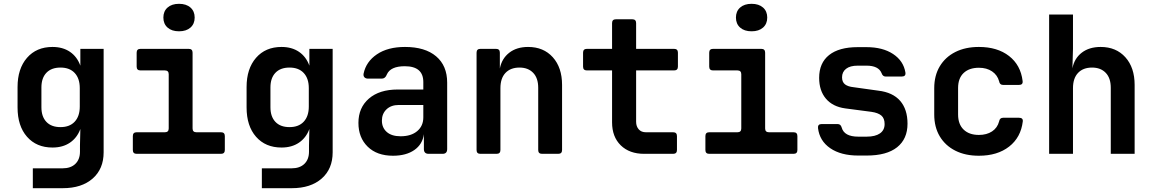

<svg xmlns="http://www.w3.org/2000/svg" viewBox="-20 -806 6040 1006"><path d="M152 180V76H307Q351 76 375 52.5Q399 29 399 -11V-44L401 -130Q384 -84 346.5 -58.5Q309 -33 255 -33Q171 -33 121.5 -89.5Q72 -146 72 -243V-350Q72 -446 121.5 -503Q171 -560 255 -560Q309 -560 346.5 -534.5Q384 -509 401 -462V-550H523V-8Q523 79 465.5 129.5Q408 180 309 180ZM297 -140Q345 -140 371.5 -168.5Q398 -197 398 -248V-344Q398 -395 371.5 -423.5Q345 -452 297 -452Q249 -452 223 -424.5Q197 -397 197 -348V-244Q197 -195 223 -167.5Q249 -140 297 -140Z M696 0Q676 0 676 -20V-93Q676 -113 696 -113H844Q864 -113 864 -133V-417Q864 -437 844 -437H716Q696 -437 696 -457V-530Q696 -550 716 -550H969Q989 -550 989 -530V-133Q989 -113 1009 -113H1138Q1158 -113 1158 -93V-20Q1158 0 1138 0ZM918 -642Q880 -642 858 -661.5Q836 -681 836 -714Q836 -747 858 -766.5Q880 -786 918 -786Q956 -786 978 -766.5Q1000 -747 1000 -714Q1000 -681 978 -661.5Q956 -642 918 -642Z M1352 180V76H1507Q1551 76 1575 52.5Q1599 29 1599 -11V-44L1601 -130Q1584 -84 1546.5 -58.5Q1509 -33 1455 -33Q1371 -33 1321.5 -89.5Q1272 -146 1272 -243V-350Q1272 -446 1321.5 -503Q1371 -560 1455 -560Q1509 -560 1546.5 -534.5Q1584 -509 1601 -462V-550H1723V-8Q1723 79 1665.5 129.5Q1608 180 1509 180ZM1497 -140Q1545 -140 1571.5 -168.5Q1598 -197 1598 -248V-344Q1598 -395 1571.5 -423.5Q1545 -452 1497 -452Q1449 -452 1423 -424.5Q1397 -397 1397 -348V-244Q1397 -195 1423 -167.5Q1449 -140 1497 -140Z M2039 10Q1955 10 1906.5 -37.5Q1858 -85 1858 -162Q1858 -242 1913 -289.5Q1968 -337 2064 -337H2198V-376Q2198 -459 2101 -459Q2026 -459 2007 -416Q1999 -394 1980 -394H1909Q1896 -394 1889.5 -401Q1883 -408 1885 -420Q1898 -483 1955 -521.5Q2012 -560 2102 -560Q2207 -560 2265 -511Q2323 -462 2323 -373V-25Q2323 0 2299 0H2226Q2201 0 2201 -25V-103Q2194 -50 2151 -20Q2108 10 2039 10ZM2079 -92Q2134 -92 2166 -119Q2198 -146 2198 -191V-256H2070Q2029 -256 2005 -233Q1981 -210 1981 -174Q1981 -137 2006.5 -114.5Q2032 -92 2079 -92Z M2497 0Q2477 0 2477 -20V-530Q2477 -550 2497 -550H2579Q2599 -550 2599 -530V-447Q2609 -499 2648 -529.5Q2687 -560 2747 -560Q2828 -560 2876.5 -506Q2925 -452 2925 -361V-20Q2925 0 2905 0H2820Q2800 0 2800 -20V-346Q2800 -397 2773.5 -424.5Q2747 -452 2702 -452Q2655 -452 2628.5 -424Q2602 -396 2602 -344V-20Q2602 0 2582 0Z M3355 0Q3278 0 3232.5 -44.5Q3187 -89 3187 -165V-437H3055Q3035 -437 3035 -457V-530Q3035 -550 3055 -550H3187V-685Q3187 -705 3207 -705H3293Q3313 -705 3313 -685V-550H3512Q3532 -550 3532 -530V-457Q3532 -437 3512 -437H3313V-168Q3313 -144 3326.5 -128.5Q3340 -113 3364 -113H3507Q3527 -113 3527 -93V-20Q3527 0 3507 0Z M3696 0Q3676 0 3676 -20V-93Q3676 -113 3696 -113H3844Q3864 -113 3864 -133V-417Q3864 -437 3844 -437H3716Q3696 -437 3696 -457V-530Q3696 -550 3716 -550H3969Q3989 -550 3989 -530V-133Q3989 -113 4009 -113H4138Q4158 -113 4158 -93V-20Q4158 0 4138 0ZM3918 -642Q3880 -642 3858 -661.5Q3836 -681 3836 -714Q3836 -747 3858 -766.5Q3880 -786 3918 -786Q3956 -786 3978 -766.5Q4000 -747 4000 -714Q4000 -681 3978 -661.5Q3956 -642 3918 -642Z M4477 9Q4386 9 4330 -29.5Q4274 -68 4266 -135Q4264 -156 4285 -156H4369Q4385 -156 4390 -138Q4403 -90 4477 -90H4521Q4566 -90 4590.5 -107Q4615 -124 4615 -156Q4615 -186 4598 -200.5Q4581 -215 4546 -220L4409 -238Q4343 -247 4307.5 -289Q4272 -331 4272 -398Q4272 -476 4324 -517.5Q4376 -559 4474 -559H4520Q4605 -559 4659.5 -523Q4714 -487 4724 -426Q4727 -405 4705 -405H4620Q4605 -405 4599 -423Q4583 -462 4520 -462H4474Q4434 -462 4413 -445.5Q4392 -429 4392 -401Q4392 -376 4407.5 -364Q4423 -352 4453 -349L4582 -331Q4658 -322 4696.5 -277.5Q4735 -233 4735 -158Q4735 -78 4680.5 -34.5Q4626 9 4521 9Z M5109 10Q5038 10 4985.5 -16.5Q4933 -43 4904 -91.5Q4875 -140 4875 -206V-344Q4875 -410 4904 -458.5Q4933 -507 4985.5 -533.5Q5038 -560 5109 -560Q5206 -560 5267 -512.5Q5328 -465 5338 -382Q5341 -361 5319 -361H5236Q5218 -361 5215 -380Q5206 -413 5178 -432Q5150 -451 5109 -451Q5058 -451 5029 -423.5Q5000 -396 5000 -345V-206Q5000 -155 5029 -127Q5058 -99 5109 -99Q5150 -99 5178 -117.5Q5206 -136 5215 -170Q5218 -189 5236 -189H5319Q5341 -189 5339 -170Q5329 -86 5267.5 -38Q5206 10 5109 10Z M5477 0V-730H5602V-550L5599 -448Q5609 -500 5648 -530Q5687 -560 5747 -560Q5828 -560 5876.5 -506Q5925 -452 5925 -361V0H5800V-346Q5800 -397 5773.5 -424.5Q5747 -452 5702 -452Q5655 -452 5628.5 -424Q5602 -396 5602 -344V0Z"/></svg>

Font: Pitagon Sans Mono
Style: Bold
Weight: 700
Monospace: yes
Designer: Travis Tran
Foundry: Pitagon
Version: Version 1.001; ttfautohint (v1.8.4.7-5d5b);gftools[0.9.26]